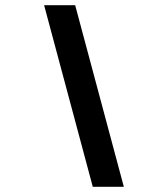

<svg xmlns="http://www.w3.org/2000/svg" viewBox="-20 -720 647 740"><path d="M457.3 0 269.7 -700H150L337.6 0Z"/></svg>

Font: Abstante
Style: Regular
Weight: 500
Designer: Valerio Brotto (Silverblur_type)
Version: Version 1.000;Glyphs 3.1.2 (3151)